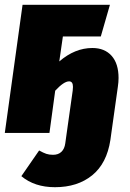

<svg xmlns="http://www.w3.org/2000/svg" viewBox="-23 -554 541 800"><path d="M471 -229Q471 -212 468 -192L441 0L437 29Q422 127 361 176.5Q300 226 206 226Q121 226 66 180L140 73Q158 83 170 87Q182 91 198 91Q220 91 233 78.5Q246 66 249 43L255 0L280 -177Q281 -183 281 -192Q281 -215 265 -215Q243 -215 207 -176L183 0H-3L71 -534H435L397 -402H239L224 -298Q289 -354 362 -354Q413 -354 442 -321.5Q471 -289 471 -229Z"/></svg>

Font: Fira Sans Condensed Black
Style: Italic
Weight: 900
Width: 3
Italic angle: -8°
Designer: Carrois Corporate & Edenspiekermann AG
Foundry: Carrois Corporate GbR & Edenspiekermann AG
Version: Version 4.203